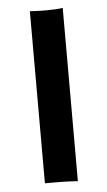

<svg xmlns="http://www.w3.org/2000/svg" viewBox="-50 -687 405 724"><g transform="rotate(-5 153.0 -325.0)"><path d="M90.8 -651.4Q103 -650.9 111.1 -650.4Q119.1 -649.9 126.2 -649.7Q133.3 -649.4 140.9 -649.4Q148.4 -649.4 158.7 -649.4Q174.8 -649.4 191.2 -650.4Q207.5 -651.4 215.3 -653.3V2.9Q210.9 2.4 202.6 2Q194.3 1.5 183.1 1Q171.9 0.5 158.2 0.2Q144.5 0 129.9 0H90.8Z"/></g></svg>

Font: Hammersmith One
Style: Regular
Weight: 400
Designer: Nicole Fally
Foundry: Nicole Fally
Version: Version 1.002